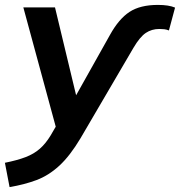

<svg xmlns="http://www.w3.org/2000/svg" viewBox="-57 -535 733 782"><path d="M-18 227 -37 128Q13 118 47 105Q81 92 105 71Q129 50 149 17L170 -19L38 -505H167L253 -147L391 -393Q427 -458 470.5 -486.5Q514 -515 586 -515Q631 -515 656 -504L631 -411Q621 -415 611.5 -416Q602 -417 592 -417Q561 -417 537 -401Q513 -385 487 -341L271 28Q228 100 184.5 140Q141 180 91.5 198.5Q42 217 -18 227Z"/></svg>

Font: Mulish
Style: Bold Italic
Weight: 700
Italic angle: -9°
Designer: Vernon Adams
Foundry: Vernon Adams
Version: Version 3.603; ttfautohint (v1.8.3)